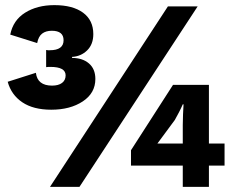

<svg xmlns="http://www.w3.org/2000/svg" viewBox="-20 -729 910 749"><path d="M192 -709Q264 -709 304 -679.5Q344 -650 344 -596Q344 -556 320 -532.5Q296 -509 261 -507V-503Q302 -503 327 -481.5Q352 -460 352 -421Q352 -366 303 -333.5Q254 -301 180 -301Q110 -301 67 -330Q24 -359 10 -410L120 -445Q126 -395 183 -395Q208 -395 222 -405.5Q236 -416 236 -435Q236 -468 177 -468Q173 -468 169 -468Q165 -468 160 -467V-534Q164 -533 167.5 -533Q171 -533 174 -533Q228 -533 228 -572Q228 -609 182 -609Q159 -609 144.5 -598Q130 -587 125 -561L20 -594Q31 -650 78 -679.5Q125 -709 192 -709ZM175 0 635 -704H751L290 0ZM856 -169V-83H795V0H693V-83H491V-143L655 -398H795V-169ZM594 -169H693V-241Q693 -261 694 -282.5Q695 -304 696 -322H693Q687 -308 678.5 -291.5Q670 -275 662 -261Z"/></svg>

Font: Prodigy Sans
Style: Bold
Weight: 700
Designer: Wei Huang
Foundry: Wei Huang
Version: Version 1.003; ttfautohint (v1.8.3)